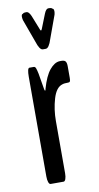

<svg xmlns="http://www.w3.org/2000/svg" viewBox="-84 -760 410 798"><g transform="rotate(-10 121.0 -360.5)"><path d="M128.4 -556.6Q114.7 -556.6 103 -593.8L67.9 -690.4Q65.9 -699.2 65.9 -705.1Q65.9 -716.3 73.2 -716.8Q73.2 -720.7 88.4 -720.7Q97.7 -720.7 106.4 -701.2L129.4 -643.1Q131.3 -635.3 134.8 -635.3Q136.7 -635.3 139.6 -643.1L162.6 -701.2Q170.4 -720.7 180.2 -720.7Q195.3 -720.7 195.3 -716.8Q203.1 -716.3 203.1 -703.6Q203.1 -698.2 201.2 -690.4L166 -593.8Q154.3 -556.6 140.6 -556.6ZM63 0Q57.6 0 54.2 -9.3Q50.8 -18.6 50.8 -33.7V-453.6Q50.8 -491.2 60.1 -491.2H78.6Q84 -491.2 86.9 -484.1Q89.8 -477.1 93.3 -460L104.5 -393.6Q105.5 -386.2 107.9 -386.2Q109.9 -386.2 110.8 -393.6Q125.5 -445.3 146 -470.2Q166.5 -495.1 188.5 -496.1H196.3Q209 -496.1 213.4 -489.7Q217.8 -483.4 217.8 -469.7V-420.9Q217.8 -409.2 215.8 -405.8Q213.9 -402.3 209 -402.3Q190.4 -402.3 183.1 -399.4Q156.2 -391.6 143.1 -347.2Q129.9 -302.7 129.9 -253.4V-33.7Q129.9 -18.6 126.5 -9.3Q123 0 117.7 0Z"/></g></svg>

Font: BenchNine
Style: Bold
Weight: 700
Version: Version 1 ; ttfautohint (v0.92.18-e454-dirty) -l 8 -r 50 -G 